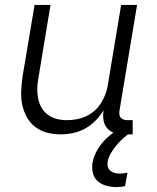

<svg xmlns="http://www.w3.org/2000/svg" viewBox="-20 -540 640 783"><path d="M228 8Q199 8 172 1Q145 -6 123.5 -22.5Q102 -39 89 -63Q76 -87 70.5 -114Q65 -141 66.5 -170Q68 -199 72 -228L121 -520H186L136 -218Q132 -197 132 -176.5Q132 -156 136 -136.5Q140 -117 150 -100Q160 -83 176 -71.5Q192 -60 211.5 -55Q231 -50 252 -50Q272 -50 291.5 -53.5Q311 -57 330 -65.5Q349 -74 365 -88Q381 -102 392 -119.5Q403 -137 410 -156Q417 -175 420 -195L474 -520H539L467 -87Q466 -80 467 -72.5Q468 -65 472.5 -60Q477 -55 484 -52.5Q491 -50 498 -50H521V8H488Q468 8 449.5 3Q431 -2 418.5 -15.5Q406 -29 402.5 -48Q399 -67 402 -87L403 -91Q389 -68 370 -48.5Q351 -29 327.5 -16Q304 -3 278.5 2.5Q253 8 228 8ZM455 223Q434 223 414 217.5Q394 212 379 199.5Q364 187 359 166.5Q354 146 357 125Q362 97 377.5 70.5Q393 44 415.5 23Q438 2 464.5 -14Q491 -30 519 -40L513 0Q497 11 482 24.5Q467 38 454.5 53Q442 68 432 85Q422 102 419 120Q417 131 420 141Q423 151 431 157Q439 163 449 165.5Q459 168 470 168Q477 168 484.5 167Q492 166 500 164L490 219Q482 221 473 222Q464 223 455 223Z"/></svg>

Font: Iosevka Light Extended
Style: Italic
Weight: 300
Width: 7
Italic angle: -9°
Monospace: yes
Designer: Belleve Invis
Foundry: Belleve Invis
Version: Version 32.5.0; ttfautohint (v1.8.4)